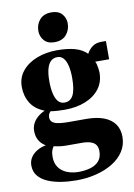

<svg xmlns="http://www.w3.org/2000/svg" viewBox="-107 -832 802 1151"><g transform="rotate(-10 294.0 -257.0)"><path d="M265 251.5Q216.5 251.5 171.2 244.5Q126 237.5 90 222Q54 206.5 32.8 180.8Q11.5 155 11.5 117Q11.5 90.5 25 69.2Q38.5 48 62.5 33.2Q86.5 18.5 117.5 12.5Q89.5 -4.5 76.8 -28.8Q64 -53 64 -83.5Q64 -107.5 74 -128Q84 -148.5 102.8 -165Q121.5 -181.5 147.5 -193Q90 -215 63.5 -258.5Q37 -302 37 -357Q37 -413 70.5 -453.5Q104 -494 159.8 -515.5Q215.5 -537 283 -537Q345 -537 390 -524.8Q435 -512.5 464 -483.5Q475.5 -506.5 497.5 -523.5Q519.5 -540.5 552.5 -540.5H581.5V-429.5H496.5Q501 -423.5 504 -411Q507 -398.5 509 -384.8Q511 -371 511 -361Q511 -304 480 -263Q449 -222 394 -199.8Q339 -177.5 266.5 -177.5Q245 -177.5 221.8 -179Q198.5 -180.5 182 -183.5Q173.5 -175.5 170 -167.2Q166.5 -159 166.5 -147.5Q166.5 -123 191 -112Q215.5 -101 278.5 -101H384Q447 -101 490.5 -84.5Q534 -68 556.8 -36.2Q579.5 -4.5 579.5 42Q579.5 91 554.2 130Q529 169 485 196Q441 223 384.2 237.2Q327.5 251.5 265 251.5ZM283 204Q325.5 204 358.2 194Q391 184 409.8 161.8Q428.5 139.5 428.5 103Q428.5 79.5 418.5 64.8Q408.5 50 387.2 42.8Q366 35.5 332.5 35.5H241Q218.5 35.5 198.5 32.8Q178.5 30 163 26.5Q156.5 36 151.2 50.2Q146 64.5 146 88Q146 127 164.5 152.8Q183 178.5 214.2 191Q245.5 203.5 283 204ZM273.5 -220Q310 -220 327 -253.5Q344 -287 344 -358Q344 -399 337 -430Q330 -461 315.5 -478.5Q301 -496 277.5 -496Q254 -496 238 -481.5Q222 -467 213.8 -437.5Q205.5 -408 205.5 -362Q205.5 -320.5 212.5 -288.2Q219.5 -256 234.5 -238Q249.5 -220 273.5 -220ZM277 -587Q235.5 -587 214.2 -612Q193 -637 193 -669.5Q193 -710 217.8 -738.2Q242.5 -766.5 289 -766.5H290Q331.5 -766.5 353 -742.2Q374.5 -718 374.5 -684.5Q374.5 -645 349.8 -616Q325 -587 278 -587Z"/></g></svg>

Font: Merriweather 96pt Black
Style: Regular
Weight: 900
Version: Version 2.100